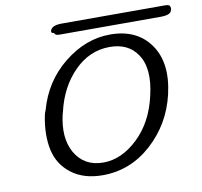

<svg xmlns="http://www.w3.org/2000/svg" viewBox="-89 -907 1074 1022"><g transform="rotate(-10 448.5 -395.5)"><path d="M261 -770Q254 -770 250.5 -772.5Q247 -775 247 -778Q247 -781 247 -783Q254 -812 310 -812H860H864H867Q891 -812 894 -803Q897 -793 897 -792Q896 -772 881 -764Q866 -756 833 -756H287Q263 -756 261 -770ZM136 -344Q139 -361 145 -372Q186 -522 303 -616Q420 -710 553 -710Q697 -710 768.5 -609Q840 -508 802 -343Q766 -188 651 -83.5Q536 21 385 21Q283 21 217 -29.5Q151 -80 133.5 -161Q116 -242 136 -344ZM235 -350Q235 -349 233.5 -344Q232 -339 231 -336Q202 -212 248 -130Q297 -45 400 -45Q499 -45 587.5 -129Q676 -213 707 -352Q741 -496 687 -574Q639 -645 539 -645Q430 -645 347.5 -562Q265 -479 235 -350Z"/></g></svg>

Font: Coval
Style: Book Italic
Weight: 350
Foundry: Context Ltd
Version: Version 001.000